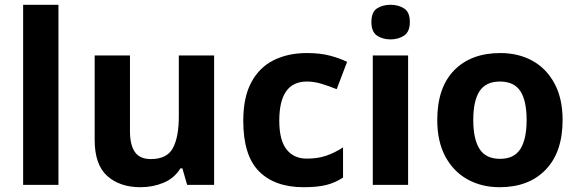

<svg xmlns="http://www.w3.org/2000/svg" viewBox="-20 -780 2438 810"><path d="M77.6 -759.8H226.6V0H77.6Z M734.4 -289.1V-545.9H883.3V0H769.5L749.5 -69.8H741.2Q715.3 -27.8 669.9 -9Q624.5 9.8 573.2 9.8Q485.4 9.8 432.4 -37.6Q379.4 -85 379.4 -189.9V-545.9H528.3V-227.1Q528.3 -168 549.3 -138.4Q570.3 -108.9 616.2 -108.9Q684.6 -108.9 709.5 -155.5Q734.4 -202.1 734.4 -289.1Z M1261.2 9.8Q1139.2 9.8 1072.8 -57.1Q1006.3 -124 1006.3 -270Q1006.3 -370.6 1040.5 -433.1Q1074.2 -496.1 1134.8 -526.1Q1195.3 -556.2 1274.4 -556.2Q1330.6 -556.2 1372.1 -545.2Q1413.6 -534.2 1444.3 -519L1400.4 -403.8Q1365.2 -418 1334.7 -427Q1304.2 -436 1274.4 -436Q1158.2 -436 1158.2 -271Q1158.2 -189 1188.7 -149.9Q1219.2 -110.8 1274.4 -110.8Q1321.3 -110.8 1357.4 -123.5Q1393.6 -136.2 1427.2 -158.2V-30.8Q1393.6 -8.8 1356 0.5Q1318.4 9.8 1261.2 9.8Z M1627.9 -759.8Q1660.6 -759.8 1684.8 -744.4Q1709 -729 1709 -687Q1709 -646 1684.8 -629.9Q1660.6 -613.8 1627.9 -613.8Q1593.8 -613.8 1570.3 -629.9Q1546.9 -646 1546.9 -687Q1546.9 -729 1570.3 -744.4Q1593.8 -759.8 1627.9 -759.8ZM1552.7 0V-545.9H1701.7V0Z M2353.5 -273.9Q2353.5 -138.2 2282.2 -64.2Q2210.9 9.8 2087.9 9.8Q2011.7 9.8 1952.1 -23.4Q1892.6 -56.6 1858.6 -119.9Q1824.7 -183.1 1824.7 -273.9Q1824.7 -410.2 1895.8 -483.2Q1966.8 -556.2 2090.8 -556.2Q2167.5 -556.2 2226.6 -523.4Q2285.6 -490.7 2319.6 -427.2Q2353.5 -363.8 2353.5 -273.9ZM1976.6 -273.9Q1976.6 -192.9 2003.2 -151.4Q2029.8 -109.9 2089.8 -109.9Q2148.9 -109.9 2175.3 -151.4Q2201.7 -192.9 2201.7 -273.9Q2201.7 -355 2175.3 -395.5Q2148.9 -436 2088.9 -436Q2029.8 -436 2003.2 -395.5Q1976.6 -355 1976.6 -273.9Z"/></svg>

Font: Nokora
Style: Bold
Weight: 700
Designer: Danh Hong
Version: Version 8.000; ttfautohint (v1.8.3)